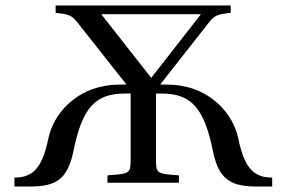

<svg xmlns="http://www.w3.org/2000/svg" viewBox="-20 -670 1050 704"><path d="M33 14H86C180 14 227 -7 249 -115C281 -273 328 -327 437 -327H459V-87C459 -34 457 -33 374 -27V0H636V-27C553 -33 552 -34 552 -87V-327H573C682 -327 729 -273 761 -115C783 -7 831 14 925 14H978V-19C915 -19 877 -48 854 -161C834 -258 753 -332 661 -352C630 -359 613 -360 568 -360V-361L744 -585C768 -615 776 -617 826 -623V-650H184V-623C234 -617 242 -615 266 -585L443 -361V-360C398 -360 381 -359 350 -352C258 -332 177 -258 157 -161C134 -48 96 -19 33 -19ZM352 -617V-618H716V-617L535 -385H534Z"/></svg>

Font: erewhon
Style: Regular
Weight: 400
Version: Version 1.0.0